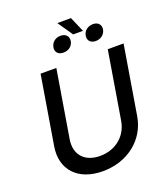

<svg xmlns="http://www.w3.org/2000/svg" viewBox="-177 -1122 1091 1256"><g transform="rotate(-20 369.0 -494.5)"><path d="M622.9 -727.3 545.1 -257.8C529.1 -159.1 449.2 -88.1 338.4 -88.1C227.6 -88.1 171.2 -159.1 187.1 -257.8L264.9 -727.3H155.2L76 -248.9C50.8 -96.2 146.7 12.1 321.4 12.1C495.7 12.1 628.6 -96.2 653.8 -248.9L733 -727.3ZM293 -859.7C287.6 -829.9 305.8 -805.4 343.8 -805.4C382.1 -805.4 408 -828.8 413.7 -859.7C418.3 -891.3 400.2 -915.8 361.2 -915.8C324.6 -915.8 297.9 -891.3 293 -859.7ZM371.1 -1000.7 443.5 -895.6H511.7L466.3 -1000.7ZM517.8 -859.7C512.1 -828.8 530.9 -804.3 568.5 -804.3C607.6 -804.3 632.8 -830.3 638.1 -859.7C642.8 -889.9 625 -914.8 587.4 -914.8C549.4 -914.8 522.4 -890.3 517.8 -859.7Z"/></g></svg>

Font: Margiela Sans Medium
Style: Italic
Weight: 500
Italic angle: -9.39999°
Designer: Stefan Endress, Andreas Faust
Version: Version 1.100;FEAKit 1.0